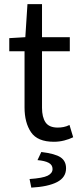

<svg xmlns="http://www.w3.org/2000/svg" viewBox="-20 -662 378 909"><path d="M235.2 9.2Q157.5 9.2 126.9 -36Q96.2 -81.3 96.2 -153.3V-419.3H23.9V-481.4L99.9 -486L110 -642.3H178.9V-486H310.5V-419.3H178.9V-151.8Q178.9 -107.6 195.5 -82.8Q212.2 -58 253.7 -58Q267.1 -58 280.9 -60.6Q294.7 -63.2 309 -70.3L326.5 -12.2Q307.5 -2.8 283.8 3.2Q260.1 9.2 235.2 9.2ZM128.2 226.3 120 185.6Q182.7 181.3 205.8 169.7Q228.8 158 228.8 138.2Q228.8 118.6 210.6 108.9Q192.4 99.1 157.5 96.1L175.6 57.6Q241.3 65.5 267 83Q292.7 100.5 292.7 134.7Q292.7 178 250.2 200Q207.6 222 128.2 226.3Z"/></svg>

Font: SourceSans3VF
Style: Regular
Weight: 200
Designer: Paul D. Hunt
Foundry: Adobe
Version: Version 3.052;hotconv 1.1.0;makeotfexe 2.6.0